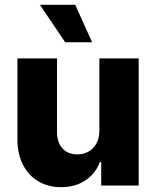

<svg xmlns="http://www.w3.org/2000/svg" viewBox="-20 -774 652 801"><path d="M394.5 -530.3H558.6V0H402.3V-97.7H396.5Q378.4 -49.3 335.9 -21.2Q293.5 6.8 234.4 6.8Q180.7 6.8 139.4 -17.8Q98.1 -42.5 75.4 -87.6Q52.7 -132.8 52.7 -192.4V-530.3H217.8V-223.6Q217.8 -180.2 240.5 -155Q263.2 -129.9 302.7 -129.9Q328.6 -129.9 349.4 -141.6Q370.1 -153.3 382.3 -175.5Q394.5 -197.8 394.5 -228.5ZM146.5 -753.9H293.9L364.3 -597.7H252Z"/></svg>

Font: Pretendard GOV ExtraBold
Style: Regular
Weight: 800
Designer: Base glyphs from Inter by Rasmus Andersson; Hangeul glyphs from Noto Sans CJK(Source Han Sans) by Jang Soo-young and Kan
Foundry: Kil Hyung-jin
Version: Version 1.309